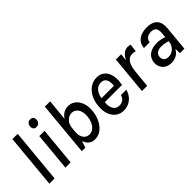

<svg xmlns="http://www.w3.org/2000/svg" viewBox="75 -1482 2276 2276"><g transform="rotate(-45 1213.0 -343.5)"><path d="M87.5 0 151.5 -683.5H240L175.5 0Z M455.5 -582.5Q429 -582.5 416 -598.5Q403 -614.5 405 -641.5Q407.5 -667 423.5 -683.8Q439.5 -700.5 466 -700.5Q492.5 -700.5 505.8 -684.2Q519 -668 517 -641.5Q514.5 -613.5 497.8 -598Q481 -582.5 455.5 -582.5ZM356.5 0 402 -483H490L444.5 0Z M840.5 12.5Q798.5 12.5 766.2 -11.8Q734 -36 718.5 -84L690.5 0H631.5L695.5 -683.5H784L758 -415.5Q782 -453 816.8 -473.8Q851.5 -494.5 893.5 -494.5Q941.5 -494.5 979.5 -468.2Q1017.5 -442 1039.5 -393.8Q1061.5 -345.5 1061.5 -280Q1061.5 -234.5 1048 -183.5Q1034.5 -132.5 1007 -88.2Q979.5 -44 938 -15.8Q896.5 12.5 840.5 12.5ZM836 -75.5Q871 -75.5 896.8 -93.8Q922.5 -112 939.2 -141.5Q956 -171 963.8 -205Q971.5 -239 971.5 -271Q971.5 -333.5 942.2 -370.2Q913 -407 867.5 -407Q839 -407 812 -391.5Q785 -376 766.8 -347Q748.5 -318 744.5 -276.5L739 -215.5Q735.5 -175 746.8 -143.5Q758 -112 781.2 -93.8Q804.5 -75.5 836 -75.5Z M1325.5 12.5Q1269 12.5 1226.5 -18.5Q1184 -49.5 1162.8 -106.2Q1141.5 -163 1149 -240.5Q1156.5 -320 1188.2 -376.8Q1220 -433.5 1268 -464Q1316 -494.5 1372.5 -494.5Q1417 -494.5 1448.8 -477Q1480.5 -459.5 1500.2 -429.5Q1520 -399.5 1527.8 -360.5Q1535.5 -321.5 1532.5 -278.5Q1531 -264.5 1528.8 -249Q1526.5 -233.5 1523.5 -218.5H1211.5L1236 -235.5Q1230 -188 1237.8 -149.5Q1245.5 -111 1269 -88.8Q1292.5 -66.5 1333.5 -66.5Q1368.5 -66.5 1394.2 -85.8Q1420 -105 1430 -142.5H1519.5Q1508 -95 1480.2 -60.2Q1452.5 -25.5 1412.8 -6.5Q1373 12.5 1325.5 12.5ZM1238.5 -266 1219 -279H1473.5L1449 -267.5Q1454 -305.5 1449.5 -339.5Q1445 -373.5 1425.5 -395Q1406 -416.5 1366.5 -416.5Q1329.5 -416.5 1302.5 -396Q1275.5 -375.5 1259.5 -341.5Q1243.5 -307.5 1238.5 -266Z M1640 0 1685.5 -483H1773.5L1764.5 -389.5Q1788 -441.5 1820 -466.2Q1852 -491 1891.5 -491Q1901.5 -491 1912.5 -489Q1923.5 -487 1934 -483L1922 -386Q1909.5 -390 1896 -392Q1882.5 -394 1870 -394Q1833.5 -394 1808.2 -372.5Q1783 -351 1768 -311Q1753 -271 1748 -214.5L1728 0Z M2128 12.5Q2075.5 12.5 2041.2 -9Q2007 -30.5 1991.8 -65Q1976.5 -99.5 1980 -138Q1985 -185.5 2010 -216.8Q2035 -248 2075.5 -263.8Q2116 -279.5 2166.5 -279.5Q2198.5 -279.5 2229 -273.2Q2259.5 -267 2287 -256.5L2292.5 -311.5Q2298.5 -369 2279 -395.8Q2259.5 -422.5 2213 -422.5Q2186 -422.5 2164.5 -413.8Q2143 -405 2129.5 -387.8Q2116 -370.5 2113.5 -344H2017Q2022 -399 2050 -432Q2078 -465 2121 -479.8Q2164 -494.5 2213.5 -494.5Q2301.5 -494.5 2345.2 -449.5Q2389 -404.5 2380 -308.5L2351 0H2275Q2275 -18.5 2275 -36.5Q2275 -54.5 2274.5 -73Q2249.5 -30.5 2213 -9Q2176.5 12.5 2128 12.5ZM2149.5 -62.5Q2183.5 -62.5 2212.8 -79Q2242 -95.5 2260.8 -125.5Q2279.5 -155.5 2281 -194.5Q2256.5 -202.5 2228.5 -207.5Q2200.5 -212.5 2175.5 -212.5Q2135.5 -212.5 2106.5 -195.8Q2077.5 -179 2074 -138Q2071 -106 2090.8 -84.2Q2110.5 -62.5 2149.5 -62.5Z"/></g></svg>

Font: Karla Medium
Style: Italic
Weight: 500
Italic angle: -8°
Designer: Jonathan Pinhorn
Version: Version 2.001